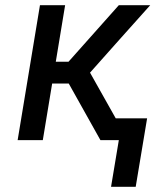

<svg xmlns="http://www.w3.org/2000/svg" viewBox="-20 -540 640 740"><path d="M408 180 438 0H367L245 -218H181L145 0H48L134 -520H231L195 -302H244L438 -520H559L440 -387L327 -260L426 -84H547L503 180Z"/></svg>

Font: Iosevka Custom Medium Oblique
Style: Regular
Weight: 500
Italic angle: -9°
Designer: Belleve Invis
Foundry: Belleve Invis
Version: Version 27.0.1